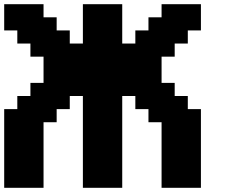

<svg xmlns="http://www.w3.org/2000/svg" viewBox="-20 -895 1102 915"><path d="M750 0H937.5V-375H875V-437.5H812.5V-500H750V-625H812.5V-687.5H875V-750H937.5V-875H750V-812.5H687.5V-750H625V-687.5H562.5V-875H375V-687.5H312.5V-750H250V-812.5H187.5V-875H0V-750H62.5V-687.5H125V-625H187.5V-500H125V-437.5H62.5V-375H0V0H187.5V-312.5H250V-375H312.5V-437.5H375V0H562.5V-437.5H625V-375H687.5V-312.5H750Z"/></svg>

Font: Faithful 32x
Style: Semibold
Weight: 400
Foundry: Faithful Resource Pack
Version: Version 1.0; January 27, 2023